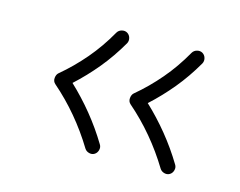

<svg xmlns="http://www.w3.org/2000/svg" viewBox="-61 -570 660 527"><g transform="rotate(15 269.5 -307.0)"><path d="M456.5 -135.3Q449.7 -130.9 441.2 -133.1Q432.6 -135.3 428.2 -142.1Q376 -228 302.7 -291.5Q295.4 -297.9 296.4 -307.9Q297.4 -317.9 303.2 -322.8Q339.4 -353 370.8 -389.9Q402.3 -426.8 427.7 -471.7Q432.1 -479 440.7 -481.2Q449.2 -483.4 456.1 -479.5Q463.4 -475.1 465.6 -466.8Q467.8 -458.5 463.9 -451.2Q439 -408.2 409.9 -373Q380.9 -337.9 347.2 -307.1Q380.4 -275.9 409.7 -240Q439 -204.1 463.4 -163.6Q467.8 -156.7 465.6 -148.2Q463.4 -139.6 456.5 -135.3ZM242.7 -135.3Q235.8 -130.9 227.3 -133.1Q218.8 -135.3 214.4 -142.1Q162.1 -228 88.9 -291.5Q81.5 -297.9 82.5 -307.9Q83.5 -317.9 89.4 -322.8Q125.5 -353 157 -389.9Q188.5 -426.8 213.9 -471.7Q218.3 -479 226.8 -481.2Q235.4 -483.4 242.2 -479.5Q249.5 -475.1 251.7 -466.8Q253.9 -458.5 250 -451.2Q225.1 -408.2 196 -373Q167 -337.9 133.3 -307.1Q166.5 -275.9 195.8 -240Q225.1 -204.1 249.5 -163.6Q253.9 -156.7 251.7 -148.2Q249.5 -139.6 242.7 -135.3Z"/></g></svg>

Font: Mikhak-DS1-FD Light
Style: Regular
Weight: 300
Designer: Amin Abedi
Version: Version 3.2